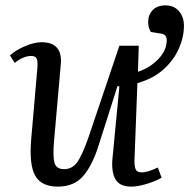

<svg xmlns="http://www.w3.org/2000/svg" viewBox="-20 -680 704 714"><path d="M195 14Q134 14 111 -26.5Q88 -67 96 -162L119 -428Q121 -454 116 -463Q111 -472 95 -472Q82 -472 65 -465Q48 -458 35 -446L17 -474Q39 -494 73.5 -508.5Q108 -523 134 -523Q214 -523 206 -440L181 -156Q176 -99 182.5 -75Q189 -51 218 -51Q248 -51 266.5 -76Q285 -101 309 -169L424 -510H496L493 -413Q538 -428 569 -460.5Q600 -493 600 -531Q600 -552 579 -555L541 -561Q531 -577 531 -598Q531 -624 547.5 -642Q564 -660 596 -660Q627 -660 645.5 -638.5Q664 -617 664 -584Q664 -542 645 -499Q626 -456 587.5 -421.5Q549 -387 491 -371L480 -82Q480 -58 485.5 -48.5Q491 -39 507 -39Q519 -39 534.5 -44Q550 -49 567 -57L581 -19Q558 -6 525 4Q492 14 469 14Q425 14 409.5 -13Q394 -40 398 -88L424 -359L417 -360L347 -140Q323 -64 289 -25Q255 14 195 14Z"/></svg>

Font: Literata 36pt
Style: Italic
Weight: 400
Italic angle: -2°
Designer: Latin by Veronika Burian and Jose Scaglione. Greek by Irene Vlachou. Cyrillic by Vera Evstafieva
Foundry: TypeTogether
Version: Version 3.002